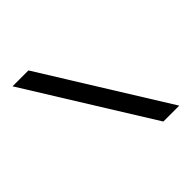

<svg xmlns="http://www.w3.org/2000/svg" viewBox="-178 -861 1022 1022"><g transform="rotate(-45 332.5 -350.0)"><path d="M55.2 -700.2H174.8L609.9 0H490.2Z"/></g></svg>

Font: Copperplate Sans CC Heavy
Style: Regular
Weight: 400
Designer: indestructible type*
Foundry: Cowboy Collective
Version: Version 1.000